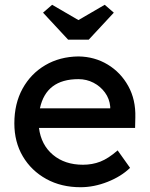

<svg xmlns="http://www.w3.org/2000/svg" viewBox="-20 -773 626 803"><path d="M317 10Q236 10 173.5 -24.5Q111 -59 75.5 -119Q40 -179 40 -257Q40 -340 74.5 -402.5Q109 -465 169.5 -500.5Q230 -536 308 -537Q376 -536 430.5 -503Q485 -470 516.5 -413Q548 -356 546 -282L545 -238H143Q152 -167 201.5 -125.5Q251 -84 327 -84Q366 -84 399.5 -97Q433 -110 472 -144L524 -71Q487 -35 430 -12.5Q373 10 317 10ZM308 -442Q173 -442 147 -320H441V-327Q438 -360 419 -386Q400 -412 371 -427Q342 -442 308 -442ZM265 -607 160 -720 198 -753 308 -689 418 -753 456 -720 351 -607Z"/></svg>

Font: Readex Pro
Style: Regular
Weight: 400
Designer: Bonnie Shaver-Troup, Thomas Jockin
Foundry: Lexend
Version: Version 1.204; ttfautohint (v1.8.4.7-5d5b)